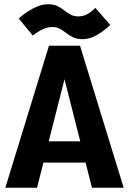

<svg xmlns="http://www.w3.org/2000/svg" viewBox="-20 -882 606 902"><path d="M412 0 382 -118H184L154 0H5L210 -667H356L561 0ZM209 -218H357L283 -510ZM68 -795Q68 -795 79.5 -805Q91 -815 111.5 -828.5Q132 -842 156.5 -852Q181 -862 206 -862Q232 -862 249.5 -853.5Q267 -845 281.5 -833.5Q296 -822 311.5 -813.5Q327 -805 347 -805Q371 -805 389 -815Q407 -825 417.5 -835Q428 -845 428 -845L498 -765Q498 -765 487 -755Q476 -745 457.5 -731.5Q439 -718 416 -708Q393 -698 367 -698Q342 -698 324 -706.5Q306 -715 291.5 -726.5Q277 -738 262 -746.5Q247 -755 226 -755Q203 -755 182 -745Q161 -735 147.5 -725Q134 -715 134 -715Z"/></svg>

Font: Epunda Sans
Style: Bold
Weight: 700
Designer: Simon Atzbach
Foundry: typofactur
Version: Version 2.204; ttfautohint (v1.8.4.7-5d5b)